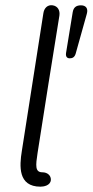

<svg xmlns="http://www.w3.org/2000/svg" viewBox="-20 -696 348 721"><path d="M171 -20C172 -36 159 -49 139 -49C111 -49 114 -75 121 -121C151 -315 172 -444 203 -637C206 -657 197 -673 178 -676C159 -679 146 -666 143 -647L62 -129C53 -73 47 5 132 5C144 5 169 1 171 -20ZM242 -477C252 -477 260 -481 264 -494L306 -644C312 -665 302 -676 284 -676C266 -676 256 -668 253 -650L228 -497C226 -483 232 -477 242 -477Z"/></svg>

Font: SN Pro Light
Style: Italic
Weight: 300
Italic angle: -8.99998°
Designer: Tobias Whetton
Foundry: Supernotes
Version: Version 1.001;Glyphs 3.2 (3249)